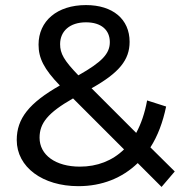

<svg xmlns="http://www.w3.org/2000/svg" viewBox="-20 -726 724 757"><path d="M469 -137C423 -92 363 -69 295 -69C199 -69 136 -115 136 -183C136 -240 168 -281 268 -338ZM289 -429C232 -488 217 -515 217 -552C217 -603 255 -638 319 -638C380 -638 413 -607 413 -560C413 -515 383 -482 289 -429ZM289 8C382 8 462 -24 523 -83L617 11L669 -50L573 -145C602 -190 622 -244 635 -306L560 -330C551 -280 536 -237 517 -202L341 -378C450 -439 491 -490 491 -561C491 -651 424 -706 319 -706C205 -706 132 -643 132 -550C132 -497 153 -454 216 -389C95 -320 46 -259 46 -174C46 -67 148 8 289 8Z"/></svg>

Font: Montserrat-Alt1 Med
Style: Regular
Weight: 500
Designer: Differentunic
Foundry: Differentunic
Version: Version 7.222